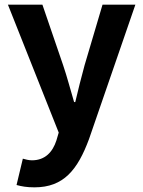

<svg xmlns="http://www.w3.org/2000/svg" viewBox="-20 -580 614 824"><path d="M128 224C253 224 313 149 362 17L561 -560H420L343 -300C329 -248 315 -194 303 -142H298C282 -196 268 -250 251 -300L162 -560H14L232 -11L222 23C206 72 174 108 117 108C104 108 88 104 78 101L51 214C73 220 95 224 128 224Z"/></svg>

Font: Noto Sans JP
Style: Bold
Weight: 700
Designer: Ryoko NISHIZUKA 西塚涼子 (kana, bopomofo & ideographs); Paul D. Hunt (Latin, Greek & Cyrillic); Sandoll Communications 산돌커뮤니
Foundry: Adobe
Version: Version 2.004;hotconv 1.0.118;makeotfexe 2.5.65603